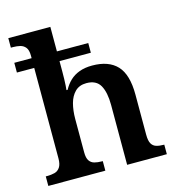

<svg xmlns="http://www.w3.org/2000/svg" viewBox="-112 -856 878 953"><g transform="rotate(-15 327.5 -380.0)"><path d="M19 0V-49H26Q48 -49 65 -53.5Q82 -58 92.5 -73.5Q103 -89 103 -119V-584H14V-634H103V-647Q103 -676 92 -689.5Q81 -703 64 -707Q47 -711 28 -711H17V-760H233V-634H394V-584H233V-529Q233 -511 232.5 -492Q232 -473 231 -458Q230 -443 229 -436H235Q249 -462 269 -481Q289 -500 317.5 -510.5Q346 -521 383 -521Q468 -521 511 -475Q554 -429 554 -326V-120Q554 -89 562.5 -74Q571 -59 587 -54Q603 -49 625 -49H628V0H424V-308Q424 -372 404 -408Q384 -444 333 -444Q297 -444 275 -422.5Q253 -401 243.5 -365.5Q234 -330 234 -286V-115Q234 -86 243.5 -72Q253 -58 269.5 -53.5Q286 -49 308 -49H312V0Z"/></g></svg>

Font: Noto Serif Hebrew SemiBold
Style: Regular
Weight: 600
Version: Version 2.003